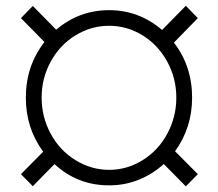

<svg xmlns="http://www.w3.org/2000/svg" viewBox="-20 -638 763 671"><path d="M552.2 -64.9Q514.2 -29.8 465.3 -10Q416.5 9.8 361.3 9.8Q251 9.8 170.4 -64.5L94.7 12.7L53.2 -29.3L130.9 -107.9Q70.3 -189.9 70.3 -296.9Q70.3 -407.7 135.3 -491.2L53.2 -574.7L94.7 -617.2L176.3 -534.2Q256.8 -602.5 361.3 -602.5Q465.8 -602.5 546.4 -533.2L629.4 -617.7L671.4 -574.7L587.9 -489.3Q651.4 -406.2 651.4 -296.9Q651.4 -191.9 591.8 -109.4L671.4 -29.3L629.4 13.2ZM125.5 -296.9Q125.5 -229.5 157 -170.9Q188.5 -112.3 243.7 -78.4Q298.8 -44.4 361.3 -44.4Q424.3 -44.4 479 -78.6Q533.7 -112.8 564.9 -171.1Q596.2 -229.5 596.2 -296.9Q596.2 -364.7 564.2 -423.1Q532.2 -481.4 478 -514.6Q423.8 -547.9 361.3 -547.9Q298.8 -547.9 244.1 -514.6Q189.5 -481.4 157.5 -423.1Q125.5 -364.7 125.5 -296.9Z"/></svg>

Font: RobotoInd Light
Style: Regular
Weight: 300
Designer: Google
Version: Version 2.001151; 2014